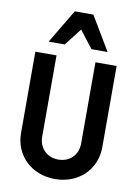

<svg xmlns="http://www.w3.org/2000/svg" viewBox="-104 -1039 808 1117"><g transform="rotate(10 300.0 -480.5)"><path d="M540 -700H415V-220C415 -153 368 -105 300 -105C233 -105 185 -153 185 -220V-700H60V-220C60 -87 162 10 300 10C438 10 540 -87 540 -220ZM126 -771H221L300 -873L379 -771H474L355 -971H245Z"/></g></svg>

Font: CommitMono
Style: Bold
Weight: 700
Monospace: yes
Designer: Eigil Nikolajsen
Foundry: Eigil Nikolajsen
Version: Version 1.143